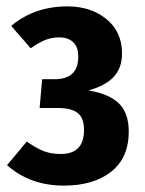

<svg xmlns="http://www.w3.org/2000/svg" viewBox="-20 -566 454 601"><path d="M362 -399Q362 -354 336.5 -326Q311 -298 257 -283Q322 -272 352.5 -242Q383 -212 383 -154Q383 -72 328 -28.5Q273 15 180 15Q74 15 2 -49L64 -123Q95 -101 118 -92.5Q141 -84 170 -84Q243 -84 243 -159Q243 -197 223 -212.5Q203 -228 160 -228H104L112 -318H150Q225 -318 225 -388Q225 -419 209 -434Q193 -449 166 -449Q142 -449 122 -441Q102 -433 76 -415L15 -485Q88 -546 191 -546Q265 -546 313.5 -506Q362 -466 362 -399Z"/></svg>

Font: Fira Sans Extra Condensed SemiBold
Style: Regular
Weight: 600
Width: 1
Designer: Carrois Corporate & Edenspiekermann AG
Foundry: Carrois Corporate GbR & Edenspiekermann AG
Version: Version 4.203